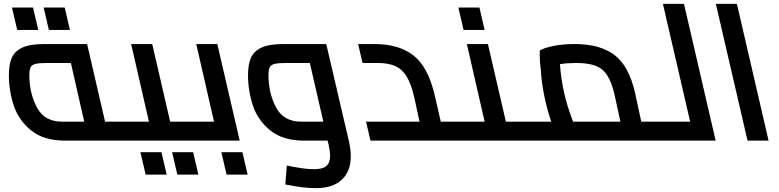

<svg xmlns="http://www.w3.org/2000/svg" viewBox="-20 -728 4033 994"><path d="M674 -18Q674 0 661 0H317Q206 0 141 -53Q76 -106 51 -182.5Q26 -259 26 -339Q26 -393 40.5 -427.5Q55 -462 94.5 -481Q134 -500 209 -500H431L524 -98H638Q654 -98 664 -67Q674 -36 674 -18ZM416 -98 347 -402H224Q182 -402 163 -397Q144 -392 138 -379Q132 -366 132 -338Q132 -246 171 -172Q210 -98 302 -98ZM42 -689H151L178 -573H69ZM206 -689H315L342 -573H233Z M1012 -18Q1012 0 998 0H661Q645 0 635 -30.5Q625 -61 625 -80Q625 -98 638 -98H751L659 -500H768L861 -98H975Q991 -98 1001.5 -67Q1012 -36 1012 -18ZM707 60H816L843 176H734ZM871 60H980L1007 176H898Z M1221 0H998Q982 0 972 -30.5Q962 -61 962 -80Q962 -98 975 -98H1088L996 -500H1105ZM1126 60H1235L1262 176H1153Z M1796 82Q1796 158 1750 202Q1704 246 1615 246Q1550 246 1457 227L1465 129Q1554 148 1606 148Q1649 148 1669 132Q1689 116 1689 78Q1689 57 1681 20L1676 0H1555Q1444 0 1379 -53Q1314 -106 1289 -182.5Q1264 -259 1264 -339Q1264 -393 1278.5 -427.5Q1293 -462 1332.5 -481Q1372 -500 1447 -500H1669L1788 10Q1796 50 1796 82ZM1654 -98 1584 -402H1462Q1420 -402 1401 -397Q1382 -392 1376 -379Q1370 -366 1370 -338Q1370 -246 1409 -172Q1448 -98 1540 -98Z M2412 -18Q2412 0 2399 0H1898L1875 -98H2152L2124 -227Q2108 -295 2085 -332.5Q2062 -370 2026 -386Q1990 -402 1934 -402H1857L1834 -500H1919Q2045 -500 2120.5 -441Q2196 -382 2230 -237L2262 -98H2376Q2392 -98 2402 -67Q2412 -36 2412 -18Z M2750 -18Q2750 0 2736 0H2399Q2383 0 2373 -30.5Q2363 -61 2363 -80Q2363 -98 2376 -98H2489L2397 -500H2506L2599 -98H2713Q2729 -98 2739.5 -67Q2750 -36 2750 -18ZM2353 -689H2462L2489 -573H2380Z M3453 -18Q3453 0 3439 0H3321H3320H2735Q2719 -1 2709.5 -31.5Q2700 -62 2700 -80Q2700 -97 2712 -98H2834Q2812 -161 2797.5 -233Q2783 -305 2780 -366Q2774 -410 2774 -443Q2774 -460 2775 -467Q2796 -480 2845 -490Q2894 -500 2955 -500Q3087 -500 3161.5 -443Q3236 -386 3267 -250L3300 -98H3416Q3432 -98 3442.5 -67Q3453 -36 3453 -18ZM3192 -98 3161 -240Q3146 -303 3123.5 -338Q3101 -373 3063 -387.5Q3025 -402 2961 -402Q2917 -402 2879 -396Q2883 -328 2901 -245Q2916 -178 2947 -98Z M3685 0H3439Q3423 0 3413 -30.5Q3403 -61 3403 -80Q3403 -98 3416 -98H3553L3412 -708H3521Z M3686 -708H3795L3959 0H3850Z"/></svg>

Font: Cairo SemiBold
Style: Italic
Weight: 600
Italic angle: -13°
Designer: Mohamed Gaber, Accademia di Belle Arti di Urbino and others
Foundry: Kief Type Foundry, Accademia di Belle Arti di Urbino and others
Version: Version 3.011